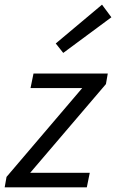

<svg xmlns="http://www.w3.org/2000/svg" viewBox="-30 -800 496 820"><path d="M-10 0 -2.1 -44.5 321.3 -424H100.4L113.1 -486.1H430.3L422.4 -440.9L99 -62.1H353.4L340.8 0ZM240.1 -574 208.1 -614.3 405.7 -780.1 445.7 -726.2Z"/></svg>

Font: Source Sans Variable
Style: Italic
Weight: 200
Italic angle: -11°
Designer: Paul D. Hunt
Foundry: Adobe Systems Incorporated
Version: Version 3.006;hotconv 1.0.111;makeotfexe 2.5.65597